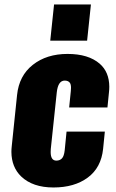

<svg xmlns="http://www.w3.org/2000/svg" viewBox="-20 -831 522 862"><path d="M205.6 -648.4H371.1L388.2 -811H222.7ZM220.2 10.7C282.7 10.7 334 -4.1 374 -33.7C414.1 -63.3 437 -106.3 442.9 -162.6L450.7 -240.2H278.8L270.5 -156.7C268.6 -138.8 264.4 -126.5 258.1 -119.9C251.7 -113.2 243.3 -109.9 232.9 -109.9C216 -109.9 207.5 -122.7 207.5 -148.4C207.5 -152.7 207.7 -157.2 208 -162.1L234.9 -416.5C238.8 -451.7 250.7 -469.2 270.5 -469.2C280.9 -469.2 288.6 -466 293.5 -459.5C297 -454.9 298.8 -447.3 298.8 -436.5C298.8 -432 298.5 -427.1 297.9 -421.9L290.5 -348.6H462.4L469.2 -416.5C470.2 -425.3 470.7 -433.8 470.7 -441.9C470.4 -485.8 456.1 -520.2 427.7 -544.9C393.9 -574.2 345.7 -588.9 283.2 -588.9C220.7 -588.9 168.8 -572.6 127.4 -540C86.1 -507.5 62.5 -462.2 56.6 -404.3L32.7 -174.3C31.7 -165.5 31.2 -157.1 31.2 -148.9C31.6 -103.4 46.2 -66.6 75.2 -38.6C109.7 -5.7 158 10.7 220.2 10.7Z"/></svg>

Font: Oswald
Style: Heavy
Weight: 800
Designer: Vernon Adams
Foundry: Vernon Adams
Version: 3.0; ttfautohint (v0.95.6-bc232) -l 8 -r 50 -G 200 -x 0 -w "